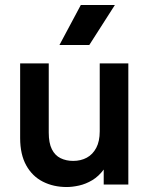

<svg xmlns="http://www.w3.org/2000/svg" viewBox="-20 -742 603 772"><path d="M248 10Q195 10 152.5 -11.5Q110 -33 85.5 -77Q61 -121 61 -187V-487H176V-209Q176 -167 188.5 -142Q201 -117 223.5 -106Q246 -95 274 -95Q305 -95 329 -108Q353 -121 367 -147.5Q381 -174 381 -214V-487H496V0H397V-134H429Q419 -90 398 -61.5Q377 -33 351 -17.5Q325 -2 298 4Q271 10 248 10ZM219 -561 305 -722H442L339 -561Z"/></svg>

Font: SUSE Thin SemiBold
Style: Regular
Weight: 600
Version: Version 1.000